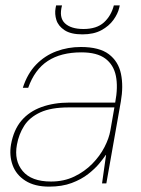

<svg xmlns="http://www.w3.org/2000/svg" viewBox="-20 -683 524 715"><path d="M163 12Q109 12 74.5 -10Q40 -32 27 -68Q14 -104 21 -145Q31 -200 60 -234Q89 -268 135 -284.5Q181 -301 239 -301H409Q420 -359 411.5 -400.5Q403 -442 372 -465Q341 -488 283 -488Q207 -488 158 -456Q109 -424 85 -356H65Q82 -409 114.5 -442.5Q147 -476 190 -492Q233 -508 281 -508Q350 -508 385.5 -481Q421 -454 430.5 -408Q440 -362 430 -305L376 0H360L375 -106H374Q366 -94 350 -74.5Q334 -55 308.5 -35Q283 -15 247 -1.5Q211 12 163 12ZM170 -7Q218 -7 256.5 -25.5Q295 -44 323.5 -73Q352 -102 369 -135Q386 -168 391 -197L406 -283H236Q170 -283 130 -264.5Q90 -246 70 -214.5Q50 -183 43 -144Q32 -85 64.5 -46Q97 -7 170 -7ZM287 -555Q244 -555 220.5 -570.5Q197 -586 190 -608.5Q183 -631 187 -653L189 -663H211Q199 -618 221.5 -596.5Q244 -575 291 -575Q340 -575 367 -599.5Q394 -624 404 -663H426L424 -654Q419 -632 402.5 -609Q386 -586 357.5 -570.5Q329 -555 287 -555Z"/></svg>

Font: DM Sans 28pt Thin
Style: Italic
Weight: 250
Italic angle: -10°
Version: Version 4.004;gftools[0.9.30]